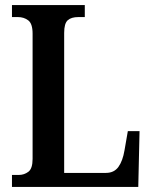

<svg xmlns="http://www.w3.org/2000/svg" viewBox="-20 -734 598 754"><path d="M27 0V-47H54Q75 -47 91.5 -59.5Q108 -72 108 -110V-602Q108 -641 91 -654Q74 -667 50 -667H27V-714H313V-667H288Q260 -667 246 -654.5Q232 -642 232 -605V-55H396Q428 -55 445 -78.5Q462 -102 469 -144L482 -219H528L523 0Z"/></svg>

Font: Noto Serif Khmer Condensed SemiBold
Style: Regular
Weight: 600
Width: 3
Designer: Danh Hong and the Monotype Design Team
Foundry: Monotype Imaging Inc.
Version: Version 2.004; ttfautohint (v1.8.4.7-5d5b)